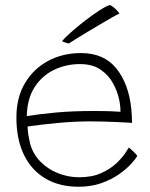

<svg xmlns="http://www.w3.org/2000/svg" viewBox="-20 -742 586 749"><path d="M515.5 -133Q509 -122 491 -102.2Q473 -82.5 444.2 -62.2Q415.5 -42 376 -27.8Q336.5 -13.5 286 -13.5Q211.5 -13.5 157 -45.8Q102.5 -78 73.2 -138.5Q44 -199 44 -284Q44 -361.5 77.5 -417.8Q111 -474 168 -504.5Q225 -535 296 -535Q385.5 -535 433.8 -475Q482 -415 492 -319Q493.5 -305.5 494.2 -291.2Q495 -277 495 -262.5Q489.5 -263 473.2 -264Q457 -265 433.8 -266Q410.5 -267 383.8 -267.8Q357 -268.5 330.5 -268.5Q273 -268.5 207.8 -262.5Q142.5 -256.5 87.5 -248.5Q88 -231 90.8 -214.8Q93.5 -198.5 97 -183.5Q107.5 -143 136.2 -113Q165 -83 205 -66.8Q245 -50.5 289 -50.5Q339.5 -50.5 375.5 -67Q411.5 -83.5 434.8 -105.8Q458 -128 469.5 -146Q481 -164 482.5 -166.5Q485.5 -164 490.5 -159.8Q495.5 -155.5 500.8 -150.5Q506 -145.5 510 -141Q514 -136.5 515.5 -133ZM84.5 -289Q133.5 -297 198 -303Q262.5 -309 344 -309Q385.5 -309 412.2 -308Q439 -307 450 -306Q450 -328.5 445 -353Q438.5 -385 421 -417Q403.5 -449 372.2 -470.5Q341 -492 292 -492Q237.5 -492 190.8 -469.5Q144 -447 115 -402Q86 -357 84.5 -289ZM408.5 -722.5Q415 -720 422 -714.5Q429 -709 435.5 -702.2Q442 -695.5 446 -689Q438.5 -686 418.5 -674.8Q398.5 -663.5 372.5 -648Q346.5 -632.5 320.5 -617Q294.5 -601.5 274.8 -589.2Q255 -577 248 -572Q245.5 -573 241.8 -574Q238 -575 234.2 -576.2Q230.5 -577.5 227.2 -579Q224 -580.5 222 -581.5Q232.5 -594.5 257 -616.2Q281.5 -638 311 -660.8Q340.5 -683.5 367 -700.8Q393.5 -718 408.5 -722.5Z"/></svg>

Font: Grandstander Thin Thin
Style: Regular
Weight: 250
Version: Version 1.200